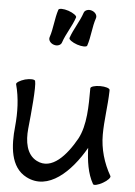

<svg xmlns="http://www.w3.org/2000/svg" viewBox="-65 -1042 798 1132"><g transform="rotate(5 333.5 -476.0)"><path d="M423 -782C441 -836 442 -894 460 -947C466 -964 453 -983 432 -990C412 -997 390 -989 385 -973C367 -919 333 -872 315 -818C312 -809 334 -793 363 -783C393 -773 420 -773 423 -782ZM273 -787C291 -841 325 -888 343 -942C346 -951 324 -967 295 -977C265 -987 238 -987 235 -978C217 -924 216 -866 198 -813C192 -796 205 -777 226 -770C246 -763 268 -771 273 -787ZM25 -519C47 -438 49 -354 41 -270C29 -155 36 -28 134 22C266 90 397 -35 481 -182C484 -106 494 -31 528 28C532 37 558 31 586 15C613 0 631 -20 626 -28C584 -101 560 -183 560 -267C560 -352 575 -438 577 -524C577 -525 577 -526 577 -528C577 -528 577 -529 577 -530C577 -531 577 -532 577 -533C577 -543 551 -551 520 -551C489 -551 463 -543 463 -533C463 -430 463 -314 419 -232C362 -130 277 -32 186 -79C123 -111 112 -190 119 -263C129 -359 144 -515 135 -548C132 -557 106 -559 75 -551C45 -542 23 -528 25 -519Z"/></g></svg>

Font: Nupuram SemiBold
Style: Regular
Weight: 600
Designer: Santhosh Thottingal (santhosh.thottingal@gmail.com)
Foundry: SMC
Version: Version 1.000